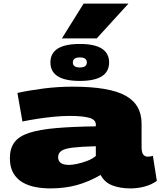

<svg xmlns="http://www.w3.org/2000/svg" viewBox="-20 -1040 896 1070"><path d="M35 -159Q35 -213 60.5 -247Q86 -281 142.5 -299.5Q199 -318 290.5 -326Q382 -334 514 -336V-346Q514 -373 477.5 -383.5Q441 -394 367 -394Q329 -394 281 -389.5Q233 -385 186 -377.5Q139 -370 105 -363L77 -522Q145 -537 224.5 -547Q304 -557 384 -557Q588 -557 678.5 -507.5Q769 -458 769 -351V-220Q769 -190 778.5 -178.5Q788 -167 802 -167Q809 -167 817 -168Q825 -169 832 -172L854 -32Q825 -11 786.5 -0.5Q748 10 707 10Q649 10 605.5 -7Q562 -24 541 -65Q475 -27 408 -8.5Q341 10 259 10Q218 10 178 2.5Q138 -5 106 -23.5Q74 -42 54.5 -75Q35 -108 35 -159ZM304 -164Q304 -121 365 -121Q383 -121 411 -127Q439 -133 467.5 -144Q496 -155 514 -171V-225Q432 -223 386.5 -217.5Q341 -212 322.5 -199.5Q304 -187 304 -164ZM425 -589Q261 -589 261 -692Q261 -795 425 -795Q588 -795 588 -692Q588 -589 425 -589ZM425 -664Q464 -664 464 -692Q464 -720 425 -720Q386 -720 386 -692Q386 -664 425 -664ZM325 -826 446 -1020H696L519 -826Z"/></svg>

Font: Georama ExtraExtended ExtraBold
Style: Regular
Weight: 800
Width: 8
Designer: Jean-Baptiste Levee
Foundry: Production Type
Version: Version 1.000